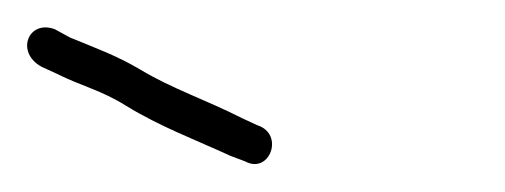

<svg xmlns="http://www.w3.org/2000/svg" viewBox="-79 -691 363 138"><path d="M105.9 -601 95.1 -606C69.6 -619 44.5 -627.3 21.8 -641C4.9 -651.1 -11.7 -657 -28.6 -664L-39.6 -670C-58.6 -677.1 -68.2 -653.4 -49.1 -643L-38.2 -638C-19.8 -628.8 -6.7 -626.4 11.6 -615C35.3 -600.3 62.3 -590.2 86.6 -579L97.2 -575C114.8 -565.4 125.8 -594.7 105.9 -601Z"/></svg>

Font: MewTooHand
Style: Lta
Weight: 400
Designer: Mew Too, Robert Jablonski
Version: Version 0.77